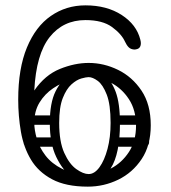

<svg xmlns="http://www.w3.org/2000/svg" viewBox="-20 -690 640 717"><path d="M299 -670Q379 -670 434.5 -634Q490 -598 504 -542Q506 -534 506 -529Q506 -509 489 -506Q486 -505 481 -505Q468 -506 460.5 -513.5Q453 -521 447 -534Q434 -563 398.5 -589Q363 -615 299 -615Q216 -615 165.5 -551.5Q115 -488 108 -352Q148 -410 203.5 -432.5Q259 -455 311 -455Q368 -455 421 -429Q474 -403 508.5 -351.5Q543 -300 543 -222Q543 -147 509 -96Q475 -45 421.5 -19Q368 7 308 7Q226 7 174.5 -20.5Q123 -48 95.5 -94Q68 -140 58 -198.5Q48 -257 48 -318Q48 -434 80.5 -512.5Q113 -591 170 -630.5Q227 -670 299 -670ZM311 -402Q279 -402 244 -391.5Q209 -381 178 -360Q147 -339 127.5 -307Q108 -275 108 -231Q108 -205 117.5 -172Q127 -139 150 -109Q173 -79 212 -59.5Q251 -40 311 -40Q354 -40 394.5 -61Q435 -82 461.5 -122.5Q488 -163 488 -221Q488 -279 461.5 -319.5Q435 -360 394.5 -381Q354 -402 311 -402ZM308 -6Q280 -6 247 -30Q214 -54 190 -104Q166 -154 166 -230Q166 -306 187.5 -349Q209 -392 241.5 -410Q274 -428 308 -428L311 -402Q302 -402 284 -397Q266 -392 247 -375Q228 -358 214.5 -324Q201 -290 201 -231Q201 -161 220 -119Q239 -77 265 -58.5Q291 -40 311 -40ZM308 -6 311 -40Q333 -40 351.5 -65.5Q370 -91 381.5 -134Q393 -177 393 -231Q393 -300 378.5 -337Q364 -374 345 -388Q326 -402 311 -402L308 -428Q342 -428 369 -409Q396 -390 412 -347Q428 -304 428 -230Q428 -115 393.5 -61.5Q359 -8 308 -6ZM86 -224Q68 -224 68 -241Q68 -247 71.5 -253Q75 -259 85 -259H179Q197 -259 197 -242Q197 -235 193 -229.5Q189 -224 180 -224ZM86 -142Q68 -142 68 -159Q68 -165 71.5 -171Q75 -177 85 -177H179Q197 -177 197 -160Q197 -153 193 -147.5Q189 -142 180 -142ZM426 -224Q408 -224 408 -241Q408 -247 411.5 -253Q415 -259 425 -259H519Q537 -259 537 -242Q537 -235 533 -229.5Q529 -224 520 -224ZM426 -142Q408 -142 408 -159Q408 -165 411.5 -171Q415 -177 425 -177H519Q537 -177 537 -160Q537 -153 533 -147.5Q529 -142 520 -142Z"/></svg>

Font: Nsibidi Libre Uzo
Style: Regular
Weight: 400
Designer: Oluwaseun Badejo
Version: Version 1.021